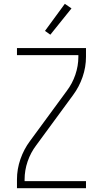

<svg xmlns="http://www.w3.org/2000/svg" viewBox="-20 -987 540 1007"><path d="M69 0V-46Q69 -100 87 -152Q105 -204 137 -247L330 -510Q359 -548 375 -594.5Q391 -641 391 -689V-698H69V-735H431V-689Q431 -635 413 -583Q395 -531 363 -488L170 -225Q141 -187 125 -140.5Q109 -94 109 -46V-37H431V0ZM244 -805 216 -825 320 -967 355 -943Z"/></svg>

Font: Iosevka Curly Extralight
Style: Regular
Weight: 200
Monospace: yes
Designer: Belleve Invis
Foundry: Belleve Invis
Version: Version 22.1.2; ttfautohint (v1.8.4)